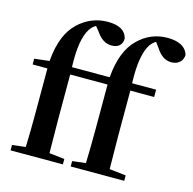

<svg xmlns="http://www.w3.org/2000/svg" viewBox="-118 -949 1072 1067"><g transform="rotate(15 418.5 -415.0)"><path d="M35 0V-31L112 -40Q115 -136 115 -235V-493H30V-526L116 -536Q123 -620 147 -676Q167 -725 204 -761Q277 -830 374 -830Q472 -830 487 -764Q487 -739 472 -724Q456 -708 426 -708Q374 -708 337 -764L315 -791Q293 -778 280 -757Q239 -692 245 -535H454L462 -536Q475 -690 550 -761Q620 -830 718 -830Q763 -830 794 -815Q828 -797 837 -763Q836 -737 818 -720.5Q800 -704 770 -704Q718 -704 681 -764L660 -792Q642 -781 629 -763Q585 -698 591 -535H729V-493H592V-235Q592 -170 594 -42L689 -31V0H381V-31L458 -40Q461 -136 461 -235V-493H246V-235Q246 -171 248 -44V-41L336 -31V0Z"/></g></svg>

Font: GenRyuMin TW B
Style: Regular
Weight: 700
Version: Version 1.501;PS 1;hotconv 16.6.51;makeotf.lib2.5.65220